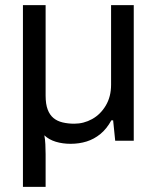

<svg xmlns="http://www.w3.org/2000/svg" viewBox="-20 -546 607 745"><path d="M69 179V-526H157V-175Q157 -142 165 -121Q173 -100 187.5 -88Q202 -76 223 -71Q244 -66 268 -66Q305 -66 337.5 -84Q370 -102 390.5 -136.5Q411 -171 411 -217V-526H499V0H427L419 -79H412Q394 -46 369.5 -26Q345 -6 316 3Q287 12 254 12Q223 12 196.5 4Q170 -4 152 -21Q155 -6 156 14Q157 34 157 52V179Z"/></svg>

Font: Archivo SemiBold
Style: Regular
Weight: 400
Version: Version 2.001